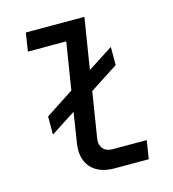

<svg xmlns="http://www.w3.org/2000/svg" viewBox="-109 -820 817 909"><g transform="rotate(-15 300.0 -365.0)"><path d="M100 -230 222 -309 199 -161C183 -64 238 0 338 0H508L522 -90H355C313 -90 290 -118 298 -162L333 -381L472 -471V-560L348 -480L388 -730H101L87 -640H275L238 -409L100 -319Z"/></g></svg>

Font: JetBrains Mono Medium
Style: Italic
Weight: 436
Italic angle: -9°
Monospace: yes
Designer: Philipp Nurullin, Konstantin Bulenkov
Foundry: JetBrains
Version: Version 2.305